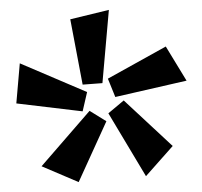

<svg xmlns="http://www.w3.org/2000/svg" viewBox="-20 -775 409 388"><path d="M275 -419 199 -546 230 -572 329 -480ZM139 -407 64 -439 161 -551 195 -530ZM147 -550 13 -566 20 -647 156 -589ZM147 -604 122 -736 200 -755 187 -607ZM213 -579 198 -616 315 -681 357 -612Z"/></svg>

Font: Eczar
Style: Regular
Weight: 400
Designer: Vaibhav Singh
Foundry: Rosetta Type Foundry
Version: Version 2.000